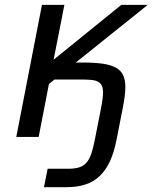

<svg xmlns="http://www.w3.org/2000/svg" viewBox="-20 -567 642 795"><path d="M177.2 131.8H261.2Q289.1 131.8 307.6 126Q326.2 120.1 338.4 106Q350.6 91.8 358.4 68.4Q366.2 44.9 373 9.8L398.4 -119.1Q402.3 -139.6 404.5 -155.3Q406.7 -170.9 406.7 -183.6Q406.7 -202.1 401.4 -212.9Q396 -223.6 384.8 -229.2Q373.5 -234.9 356 -236.3Q338.4 -237.8 313.5 -237.8H205.6L182.6 -219.2L140.1 0H47.4L153.8 -546.9H246.6L202.1 -319.8L482.4 -546.9H591.8L293.9 -308.1H322.3Q372.1 -308.1 405.8 -303.2Q439.5 -298.3 460.2 -286.6Q481 -274.9 490 -255.4Q499 -235.8 499 -206.5Q499 -189 496.3 -168Q493.7 -147 488.8 -122.1L462.9 9.8Q452.6 63.5 435.1 101.1Q417.5 138.7 392.3 162.4Q367.2 186 333.3 197Q299.3 208 256.3 208H162.1Z"/></svg>

Font: Hack
Style: Italic
Weight: 400
Italic angle: -11°
Monospace: yes
Designer: Christopher Simpkins
Foundry: Christopher Simpkins
Version: Version 2.019; ttfautohint (v1.4.1) -l 4 -r 80 -G 350 -x 0 -